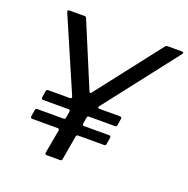

<svg xmlns="http://www.w3.org/2000/svg" viewBox="-134 -891 1000 1019"><g transform="rotate(20 366.0 -381.5)"><path d="M236 0Q231 0 228.5 -3Q226 -6 227 -11L251 -144V-147Q251 -155 242 -155H98Q94 -155 91 -158Q88 -161 89 -166L95 -204Q97 -213 106 -213H254Q264 -213 265 -222L271 -258V-260Q271 -269 262 -269H118Q114 -269 111 -272Q108 -275 109 -280L115 -318Q117 -327 126 -327H249Q254 -327 256.5 -330.5Q259 -334 257 -339L79 -751Q78 -753 78 -756Q78 -763 87 -763H173Q181 -763 184 -755L334 -396Q338 -389 340 -389Q344 -389 347 -394L629 -757Q634 -763 642 -763H724Q730 -763 731.5 -759.5Q733 -756 729 -751L409 -339Q407 -337 407 -333Q407 -331 409 -329Q411 -327 415 -327H532Q536 -327 539 -324Q542 -321 541 -316L535 -278Q534 -269 524 -269H378Q369 -269 367 -260L361 -224V-222Q361 -213 370 -213H512Q516 -213 519 -210Q522 -207 521 -202L515 -164Q514 -155 504 -155H358Q349 -155 347 -146L323 -9Q322 0 312 0Z"/></g></svg>

Font: Open Sauce Two
Style: Italic
Weight: 400
Italic angle: -10°
Designer: Alfredo Marco Pradil
Foundry: Creative Sauce Fz LLC
Version: Version 1.477